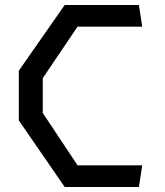

<svg xmlns="http://www.w3.org/2000/svg" viewBox="-20 -750 660 770"><path d="M239.5 0H537L550.5 -87H291L151.5 -297V-436.5L291 -643H550.5L537 -730H239.5L55.5 -466.5V-267Z"/></svg>

Font: Monaspace Krypton
Style: Regular
Weight: 400
Designer: Riley Cran & the Lettermatic Team
Foundry: Lettermatic
Version: Version 1.200 (Monaspace Krypton)